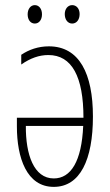

<svg xmlns="http://www.w3.org/2000/svg" viewBox="-20 -720 428 750"><path d="M88 -664C88 -643 99 -628 116 -628C132 -628 144 -642 144 -664C144 -686 132 -700 116 -700C99 -700 88 -684 88 -664ZM233 -665C233 -643 245 -628 262 -628C279 -628 291 -643 291 -665C291 -687 278 -700 262 -700C245 -700 233 -685 233 -665ZM171 -539C129 -539 93 -526 63 -506V-468C99 -493 133 -505 169 -505C261 -505 306 -420 306 -260H46V-226C46 -104 84 10 190 10C293 10 343 -96 343 -265C343 -432 290 -539 171 -539ZM81 -228H305C299 -90 257 -23 190 -23C112 -23 80 -117 81 -228Z"/></svg>

Font: Noto Sans ExtraCondensed ExtraLight
Style: Regular
Weight: 200
Width: 2
Designer: Monotype Design Team
Foundry: Monotype Imaging Inc.
Version: Version 2.013